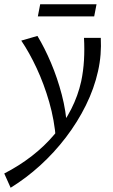

<svg xmlns="http://www.w3.org/2000/svg" viewBox="-73 -594 533 903"><path d="M-23 289 -53 222Q17 186 77 139.5Q137 93 183.5 37.5Q230 -18 262 -81Q294 -144 309 -212Q319 -260 322 -311Q325 -362 322 -416H401Q403 -377 400 -338Q397 -299 388 -259Q370 -178 331 -99Q292 -20 237 52Q182 124 116 184Q50 244 -23 289ZM190 62Q183 -29 158.5 -114Q134 -199 99.5 -273Q65 -347 27 -403L103 -425Q137 -369 167 -298Q197 -227 217.5 -149Q238 -71 242 6ZM105 -517 116 -574H381L370 -517Z"/></svg>

Font: Ysabeau Infant Medium
Style: Italic
Weight: 500
Italic angle: -12°
Designer: Christian Thalmann (Catharsis Fonts)
Version: Version 2.001;gftools[0.9.30]; featfreeze: ss01,ss02,lnum